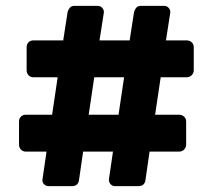

<svg xmlns="http://www.w3.org/2000/svg" viewBox="-20 -675 726 656"><path d="M146 -39Q137 -39 130.5 -45.5Q124 -52 125 -61L139 -157H68Q58 -157 51.5 -164Q45 -171 45 -181V-260Q45 -270 51.5 -276.5Q58 -283 68 -283H158L177 -411H94Q84 -411 77.5 -418Q71 -425 71 -435V-514Q71 -524 77.5 -530.5Q84 -537 94 -537H196L211 -634Q213 -642 218.5 -648.5Q224 -655 234 -655H314Q323 -655 329 -648.5Q335 -642 335 -633L320 -537H423L438 -634Q440 -642 445.5 -648.5Q451 -655 461 -655H541Q550 -655 556 -648.5Q562 -642 562 -633L547 -537H618Q628 -537 635 -530.5Q642 -524 642 -514V-435Q642 -425 635 -418Q628 -411 618 -411H529L510 -283H592Q602 -283 609 -276.5Q616 -270 616 -260V-181Q616 -171 609 -164Q602 -157 592 -157H491L477 -60Q474 -39 453 -39H373Q364 -39 358 -45.5Q352 -52 352 -61L366 -157H264L250 -60Q247 -39 226 -39ZM283 -283H385L404 -411H302Z"/></svg>

Font: Rubik
Style: Bold
Weight: 700
Designer: Hubert and Fischer
Foundry: Hubert and Fischer
Version: Version 2.300;gftools[0.9.30]